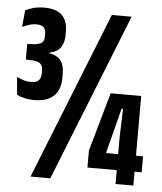

<svg xmlns="http://www.w3.org/2000/svg" viewBox="-49 -687 617 730"><g transform="rotate(5 260.0 -322.0)"><path d="M81.5 -291Q62.5 -291 44.8 -295.2Q27 -299.5 16.5 -305.5L10.5 -373Q23 -367 36.2 -362.8Q49.5 -358.5 66 -358.5Q87 -358.5 95 -368.8Q103 -379 103 -394.5V-406.5Q103 -414 101 -420Q99 -426 94.8 -430.2Q90.5 -434.5 83.5 -437.2Q76.5 -440 66.5 -440.5L38 -442V-501.5L63 -502.5Q80.5 -503.5 91.5 -510Q102.5 -516.5 102.5 -535.5V-545.5Q102.5 -561 94.5 -569.8Q86.5 -578.5 67.5 -578.5Q51.5 -578.5 37.8 -573.8Q24 -569 13 -564L19 -628Q32 -635 50.5 -639.8Q69 -644.5 91 -644.5Q137.5 -644.5 159 -622.8Q180.5 -601 180.5 -561V-549Q180.5 -519 167.8 -500.5Q155 -482 126 -476V-465L121.5 -474Q153.5 -469.5 168 -451.5Q182.5 -433.5 182.5 -398.5V-383Q182.5 -356.5 172.5 -335.8Q162.5 -315 140.5 -303Q118.5 -291 81.5 -291ZM94.5 0 349 -639H424.5L170 0ZM419 0V-182.5L422.5 -287H417L373 -116V-96.5L340.5 -114H514V-53H307V-118L370.5 -342H487V0Z"/></g></svg>

Font: Anek Tamil Condensed SemiBold
Style: Regular
Weight: 600
Width: 3
Designer: Aadarsh Rajan (Tamil), Yesha Goshar (Latin)
Foundry: Ek Type
Version: Version 1.003